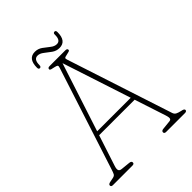

<svg xmlns="http://www.w3.org/2000/svg" viewBox="-235 -928 1042 1042"><g transform="rotate(-45 286.0 -407.0)"><path d="M172.5 -10.5Q172.5 0 158.5 0H9Q-4.5 0 -4.5 -10.5Q-4.5 -20 12.5 -23L35 -27.5Q49 -30 53.8 -38.8Q58.5 -47.5 64.5 -67L254.5 -653.5Q259 -666.5 255 -670.2Q251 -674 236.5 -677Q223 -679.5 215.8 -681.8Q208.5 -684 208.5 -689.5Q208.5 -700 222.5 -700H343.5Q358 -700 358 -689.5Q358 -684.5 351 -682Q344 -679.5 330.5 -677Q319 -675 315 -672Q311 -669 314.5 -658.5L513.5 -49Q517.5 -37.5 527.2 -32.2Q537 -27 555 -23Q576 -19.5 576 -10.5Q576 0 561.5 0H417.5Q403.5 0 403.5 -10.5Q403.5 -22 421 -23L469.5 -28Q481.5 -29 483.2 -37.2Q485 -45.5 479.5 -63L420 -244.5H147.5L89.5 -67Q83 -47.5 86.8 -38.2Q90.5 -29 106.5 -28L155.5 -23Q172.5 -22 172.5 -10.5ZM155 -267H412.5L283.5 -661.5ZM330.5 -731Q307 -731 287.5 -745Q268 -759 250.8 -772.8Q233.5 -786.5 216.5 -786.5Q187.5 -786.5 187.5 -743Q187.5 -729 177.5 -729Q168 -729 168 -742Q168 -811.5 221 -811.5Q244.5 -811.5 263.8 -797.8Q283 -784 300.2 -770Q317.5 -756 335 -756Q364 -756 363.5 -799Q362.5 -813.5 374 -813.5Q383.5 -813.5 383.5 -800Q383.5 -731 330.5 -731Z"/></g></svg>

Font: Fraunces 144pt S100 Thin
Style: Regular
Weight: 100
Version: Version 1.000; ttfautohint (v1.8.3)